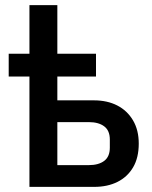

<svg xmlns="http://www.w3.org/2000/svg" viewBox="-20 -730 594 750"><path d="M95 0V-431H14V-520H95V-710H204V-520H355V-431H204V-338H347Q399 -338 438 -318Q477 -298 499.5 -260Q522 -222 522 -169Q522 -114 500 -76.5Q478 -39 439 -19.5Q400 0 348 0ZM204 -85H327Q365 -85 387 -101.5Q409 -118 409 -153V-185Q409 -220 387 -236.5Q365 -253 327 -253H204Z"/></svg>

Font: IBM Plex Sans Medium
Style: Regular
Weight: 500
Designer: Mike Abbink, Paul van der Laan, Pieter van Rosmalen
Foundry: Bold Monday
Version: Version 3.201